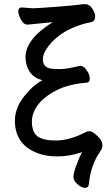

<svg xmlns="http://www.w3.org/2000/svg" viewBox="-20 -738 540 928"><path d="M390 170Q376 170 355.5 153.5Q335 137 335 116Q335 99 350.5 57Q366 15 377 -3Q319 18 257 18Q195 18 149 -3Q52 -46 52 -155Q52 -216 97 -272.5Q142 -329 185 -350Q108 -370 103 -460Q103 -549 235 -631Q138 -622 114 -619Q99 -619 89.5 -631Q80 -643 74 -658.5Q68 -674 68 -684Q69 -702 86 -702L138 -698Q159 -698 249.5 -705Q340 -712 359.5 -715Q379 -718 392 -718Q412 -718 426 -696.5Q440 -675 440 -659Q440 -635 421 -631Q307 -609 238 -542Q187 -490 187 -451Q187 -412 228 -406Q245 -404 273 -404Q300 -404 367 -420Q385 -420 399.5 -398Q414 -376 414 -358Q414 -339 397 -338Q313 -332 252 -301Q191 -270 160 -227Q134 -189 134 -150Q134 -117 147 -95Q167 -59 249 -59Q317 -59 391 -98Q403 -104 412 -104Q422 -104 437 -93Q475 -63 475 -37Q475 -23 469 -13.5Q463 -4 451 15Q418 71 409 153Q408 170 390 170Z"/></svg>

Font: LXGW WenKai Mono Medium
Style: Regular
Weight: 500
Monospace: yes
Designer: LXGW / Fontworks Inc.
Foundry: LXGW / Fontworks Inc.
Version: Version 1.520; June 14, 2025